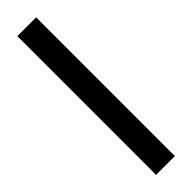

<svg xmlns="http://www.w3.org/2000/svg" viewBox="-303 -695 865 865"><g transform="rotate(-45 130.0 -262.0)"><path d="M70 -704H190V180H70Z"/></g></svg>

Font: Changa ExtraBold
Style: Regular
Weight: 800
Designer: Eduardo Rodriguez Tunni
Foundry: Eduardo Rodriguez Tunni
Version: Version 3.002; ttfautohint (v1.8.2)